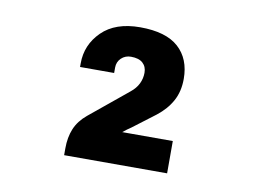

<svg xmlns="http://www.w3.org/2000/svg" viewBox="-52 -876 704 527"><g transform="rotate(10 300.0 -613.0)"><path d="M155 -422V-441Q155 -472 165 -496Q175 -520 198 -539L304 -626Q319 -638 326 -652.5Q333 -667 333 -683Q333 -700 322 -710Q311 -720 289 -720Q273 -720 262 -709.5Q251 -699 251 -683Q251 -679 251 -675.5Q251 -672 251 -668H156Q156 -670 156 -673Q156 -676 156 -678Q156 -730 193.5 -767Q231 -804 300 -804Q372 -804 407 -772.5Q442 -741 442 -685Q442 -650 427.5 -623.5Q413 -597 386 -576L324 -529Q318 -525 312.5 -521Q307 -517 301 -512H442V-422Z"/></g></svg>

Font: Chivo Mono Black
Style: Regular
Weight: 900
Designer: Hector Gatti
Foundry: Omnibus-Type
Version: Version 1.008